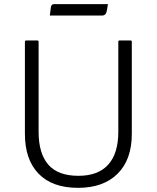

<svg xmlns="http://www.w3.org/2000/svg" viewBox="-20 -970 755 925"><path d="M356 -65Q232 -65 166 -133Q100 -201 100 -325V-769Q100 -775 106 -775H160Q166 -775 166 -769V-335Q166 -231 212.5 -177Q259 -123 358 -123Q453 -123 501.5 -177Q550 -231 550 -335V-769Q550 -775 556 -775H609Q615 -775 615 -769V-325Q615 -201 546.5 -133Q478 -65 356 -65ZM225 -935Q227 -950 240 -950H500L495 -920Q493 -908 487.5 -901.5Q482 -895 470 -895H220Z"/></svg>

Font: Gowun Dodum
Style: Regular
Weight: 400
Designer: Yanghee Ryu
Foundry: Yanghee Ryu
Version: Version 2.000